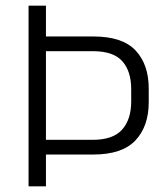

<svg xmlns="http://www.w3.org/2000/svg" viewBox="-20 -659 592 679"><path d="M121 -112.5V-164.5H307.5Q380 -164.5 412 -200.8Q444 -237 444 -300V-343.5Q444 -407 412.5 -442.5Q381 -478 309 -478H120V-530H310.5Q413 -530 459.5 -480.5Q506 -431 506 -345.5V-298Q506 -212.5 459 -162.5Q412 -112.5 309.5 -112.5ZM81 0V-639H142.5V-517V-493.5V-146V-129V0Z"/></svg>

Font: Anek Telugu Medium Light
Style: Regular
Weight: 300
Version: Version 1.003